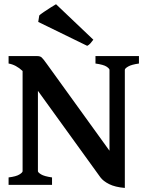

<svg xmlns="http://www.w3.org/2000/svg" viewBox="-20 -883 704 917"><path d="M576.2 14.6Q529.8 10.7 501.2 -3.7Q472.7 -18.1 459.5 -36.1L161.1 -449.2V-65.4Q161.1 -59.6 176 -50.3Q190.9 -41 228.5 -35.6V0H21V-35.6Q57.1 -40 72.5 -49.6Q87.9 -59.1 87.9 -65.4V-543.9Q56.2 -573.7 21 -579.6V-615.2H157.2Q171.4 -615.2 178.7 -608.9Q186 -602.5 204.1 -577.1L502.9 -163.1V-549.3Q502.9 -555.2 489 -564.7Q475.1 -574.2 436 -579.6V-615.2H643.6V-579.6Q608.4 -574.7 592.3 -565.4Q576.2 -556.2 576.2 -549.3ZM396.5 -664.1 162.6 -778.3 167.5 -809.1Q172.4 -814.5 189 -825.7Q205.6 -836.9 223.1 -847.9Q240.7 -858.9 247.6 -862.8L425.8 -693.4Q418.9 -684.1 411.9 -676Q404.8 -668 396.5 -664.1Z"/></svg>

Font: David Libre
Style: Bold
Weight: 700
Designer: Ismar David, J. Victor Gaultney, Annie Olsen and Meir Sadan
Foundry: Monotype Imaging Inc. & SIL International
Version: Version 1.100; ttfautohint (v1.8.4.7-5d5b)